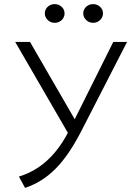

<svg xmlns="http://www.w3.org/2000/svg" viewBox="-20 -904 648 934"><path d="M102 10 72 -45Q121.5 -60 165.5 -89Q209.5 -118 247.8 -163.5Q286 -209 318 -273L531 -700H598L380 -275Q349 -214 317.8 -167.2Q286.5 -120.5 253 -86Q219.5 -51.5 182.2 -28Q145 -4.5 102 10ZM317 -246 54 -700H126L355 -304ZM246 -793Q226 -793 212 -806.8Q198 -820.5 198 -839Q198 -851.5 204.5 -861.8Q211 -872 222 -878Q233 -884 246 -884Q265.5 -884 279.8 -871Q294 -858 294 -839Q294 -826.5 287.8 -816Q281.5 -805.5 270.5 -799.2Q259.5 -793 246 -793ZM433 -793Q413 -793 399 -806.8Q385 -820.5 385 -839Q385 -851 391.2 -861.2Q397.5 -871.5 408.5 -877.8Q419.5 -884 433 -884Q452.5 -884 466.8 -871Q481 -858 481 -839Q481 -826.5 474.5 -816Q468 -805.5 457 -799.2Q446 -793 433 -793Z"/></svg>

Font: Geologica Cursive Thin
Style: Regular
Weight: 250
Designer: Sindre Bremnes, Frode Helland
Foundry: Monokrom Skriftforlag AS
Version: Version 1.010;gftools[0.9.28]